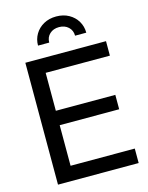

<svg xmlns="http://www.w3.org/2000/svg" viewBox="-136 -1023 856 1107"><g transform="rotate(-15 292.0 -469.5)"><path d="M69.3 0V-727.5H550.8V-641.1H167.5V-414.6H522.5V-328.6H167.5V-86.4H550.8V0ZM309.6 -939.5Q352.1 -939.5 384.5 -921.4Q417 -903.3 435.3 -872.6Q453.6 -841.8 453.6 -804.2H386.7Q386.7 -835.9 365 -856Q343.3 -876 309.6 -876Q275.4 -876 253.9 -856Q232.4 -835.9 232.4 -804.2H165.5Q165.5 -841.8 183.8 -872.6Q202.1 -903.3 234.6 -921.4Q267.1 -939.5 309.6 -939.5Z"/></g></svg>

Font: Inter Cardless Display
Style: Regular
Weight: 400
Designer: Rasmus Andersson
Foundry: rsms
Version: Version 4.001;git-9221beed3